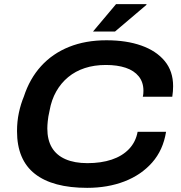

<svg xmlns="http://www.w3.org/2000/svg" viewBox="-20 -893 874 925"><path d="M400 12Q234 12 148 -55.5Q62 -123 62 -261Q62 -308 71 -350Q80 -392 95 -428Q123 -514 178 -574.5Q233 -635 312.5 -667Q392 -699 493 -699Q589 -699 661 -673.5Q733 -648 773.5 -599Q814 -550 814 -478Q814 -466 813 -453Q812 -440 810 -427H668Q670 -435 670.5 -442.5Q671 -450 671 -456Q671 -497 648.5 -525Q626 -553 585.5 -566.5Q545 -580 490 -580Q434 -580 388.5 -565Q343 -550 308.5 -521.5Q274 -493 251 -452.5Q228 -412 219 -361Q215 -344 213 -331.5Q211 -319 210 -308.5Q209 -298 208.5 -290Q208 -282 208 -274Q208 -219 230 -182Q252 -145 295.5 -126Q339 -107 401 -107Q467 -107 518 -124Q569 -141 601.5 -175Q634 -209 643 -258H780Q766 -170 713 -110Q660 -50 579.5 -19Q499 12 400 12ZM428 -741 539 -873H685L686 -870L534 -741Z"/></svg>

Font: Archivo SemiExpanded SemiBold
Style: Italic
Weight: 600
Width: 6
Italic angle: -10°
Designer: Hector Gatti
Foundry: Omnibus-Type
Version: Version 2.001